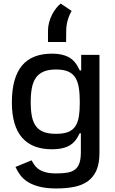

<svg xmlns="http://www.w3.org/2000/svg" viewBox="-20 -858 657 1093"><path d="M47.6 -274.9Q47.6 -346.6 62.3 -399Q77.1 -451.3 105.8 -485.4Q134.6 -519.5 177.4 -536Q220.2 -552.6 276.3 -552.6Q306.1 -552.6 328.1 -547.8Q350.1 -543 366.1 -535.2Q382.1 -527.3 392.9 -517.4Q403.8 -507.5 411.4 -496.8Q419 -486.2 424.4 -475.9Q429.7 -465.6 434.3 -457H442.1V-545.5H546.2V12.1Q546.2 71 529.7 110.1Q513.1 149.1 481.7 172.4Q450.3 195.7 404.5 205.3Q358.7 214.8 300.1 214.8Q244.7 214.8 205.4 204.9Q166.2 195 139.4 178.3Q112.6 161.6 95.7 139.2Q78.8 116.8 68.2 92.3L159.4 54.7Q166.5 66.1 174.5 79Q182.5 92 197.4 103.2Q212.4 114.3 236.9 121.8Q261.4 129.3 301.1 129.3Q338.1 129.3 364.3 124.6Q390.6 120 407.5 106.7Q424.4 93.4 432.4 69.8Q440.3 46.2 440.3 7.8V-99.4H433.6Q429 -90.9 423.5 -80.6Q418 -70.3 410.3 -60.2Q402.7 -50.1 391.7 -40.7Q380.7 -31.2 364.7 -24Q348.7 -16.7 326.9 -12.4Q305 -8.2 275.6 -8.2Q220.5 -8.2 178.1 -24.3Q135.7 -40.5 106.5 -73.5Q77.4 -106.5 62.5 -156.8Q47.6 -207 47.6 -274.9ZM299 -96.2Q340.2 -96.2 366.3 -106Q392.4 -115.8 407.7 -137.4Q422.9 -159.1 428.6 -193.2Q434.3 -227.3 434.3 -276.3Q434.3 -324.2 428.6 -359.4Q422.9 -394.5 408 -417.4Q393.1 -440.3 366.8 -451.3Q340.6 -462.4 299 -462.4Q256.4 -462.4 228.5 -450.5Q200.6 -438.6 184.3 -415.1Q168 -391.7 161.4 -356.9Q154.8 -322.1 154.8 -276.3Q154.8 -229.4 161.6 -195.5Q168.3 -161.6 184.8 -139.4Q201.3 -117.2 229 -106.7Q256.7 -96.2 299 -96.2ZM253.2 -619V-683.2Q253.2 -707.4 259.6 -730.8Q266 -754.3 276.5 -774.7Q286.9 -795.1 299.9 -811.4Q312.9 -827.8 325.6 -837.7L387.8 -795.8Q372.5 -768.8 364.7 -740.8Q356.9 -712.7 356.9 -678.6L356.2 -619Z"/></svg>

Font: Cannonade Med
Style: Regular
Weight: 500
Designer: Rasmus Andersson
Foundry: rsms
Version: Version 3.012;git-f93a4a705